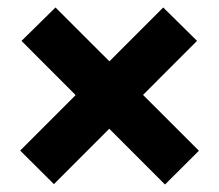

<svg xmlns="http://www.w3.org/2000/svg" viewBox="-20 -604 580 508"><path d="M36.9 -495.8 126.8 -584.2 506.3 -205.2 416.5 -115.8ZM33.4 -205.6 411.9 -584.2 501.3 -495.9 122.7 -116.8Z"/></svg>

Font: AF Albert Sans Medium
Style: Regular
Weight: 500
Designer: Andreas Rasmussen
Foundry: a.Foundry
Version: Version 1.300;Glyphs 3.2 (3231)